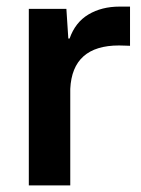

<svg xmlns="http://www.w3.org/2000/svg" viewBox="-20 -559 425 579"><path d="M66.9 0V-532.2H180.2L186 -442.9H189.9Q207 -491.7 246.8 -515.4Q286.6 -539.1 340.8 -539.1H372.1V-420.9Q368.7 -420.9 357.4 -421.4Q346.2 -421.9 338.9 -421.9Q198.2 -421.9 191.9 -291V0Z"/></svg>

Font: Lumene Sans
Style: Bold
Weight: 600
Designer: Deni Anggara
Version: Version 1.003;Glyphs 3.1.2 (3151)